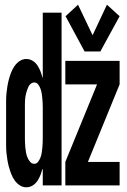

<svg xmlns="http://www.w3.org/2000/svg" viewBox="-20 -789 540 817"><path d="M340 -570H407L489 -720L435 -769L374 -639L312 -769L259 -720ZM92 8Q107 8 119.5 0Q132 -8 140 -20.5Q148 -33 153 -46.5Q158 -60 162 -74V0H242V-735H162V-456Q158 -470 153 -483.5Q148 -497 140 -509.5Q132 -522 119.5 -530Q107 -538 92 -538Q77 -538 64 -529.5Q51 -521 42 -508Q33 -495 27.5 -481Q22 -467 18 -452Q14 -437 11.5 -422Q9 -407 7.5 -391.5Q6 -376 6 -360.5Q6 -345 6 -330V-200Q6 -185 6 -169.5Q6 -154 7.5 -138.5Q9 -123 11.5 -108Q14 -93 18 -78.5Q22 -64 27.5 -49.5Q33 -35 42 -22Q51 -9 64 -0.5Q77 8 92 8ZM258 0H489V-100H354L489 -430V-530H258V-430H393L258 -100ZM126 -92Q115 -92 108 -100.5Q101 -109 97 -118.5Q93 -128 91 -138.5Q89 -149 88 -159Q87 -169 86.5 -179.5Q86 -190 86 -200V-330Q86 -338 86 -346Q86 -354 86.5 -361.5Q87 -369 88 -376.5Q89 -384 91 -391.5Q93 -399 95.5 -406.5Q98 -414 101.5 -421Q105 -428 111.5 -433Q118 -438 126 -438Q136 -438 142.5 -429.5Q149 -421 152.5 -411Q156 -401 157.5 -391Q159 -381 160 -371Q161 -361 161.5 -350.5Q162 -340 162 -330V-200Q162 -190 161.5 -179.5Q161 -169 160 -159Q159 -149 157.5 -139Q156 -129 152.5 -119.5Q149 -110 142.5 -101Q136 -92 126 -92Z"/></svg>

Font: Iosevka SS09
Style: Bold
Weight: 700
Monospace: yes
Designer: Belleve Invis
Foundry: Belleve Invis
Version: Version 5.2.1; ttfautohint (v1.8.3)